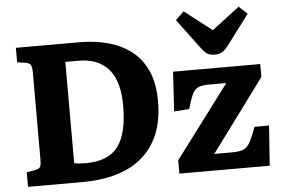

<svg xmlns="http://www.w3.org/2000/svg" viewBox="-54 -886 1416 963"><g transform="rotate(-5 653.5 -404.5)"><path d="M49 0V-73L92 -81Q111 -84 117 -93.5Q123 -103 123 -132V-573Q123 -598 116.5 -608Q110 -618 90 -621L49 -627V-700H370Q445 -700 511 -682.5Q577 -665 627.5 -627Q678 -589 707 -526Q736 -463 736 -371Q736 -191 630 -95.5Q524 0 319 0ZM348 -93Q462 -93 511 -159Q560 -225 560 -364Q560 -488 507.5 -548Q455 -608 358 -608H290V-98Q314 -93 348 -93ZM811 0V-67L1085 -432H996Q962 -432 943.5 -423.5Q925 -415 913.5 -390.5Q902 -366 888 -318L812 -313L824 -512H1263V-447L994 -83H1086Q1122 -83 1142 -92Q1162 -101 1175.5 -126.5Q1189 -152 1207 -201H1280L1266 0ZM1041 -579Q1014 -579 1000 -589.5Q986 -600 967 -626L861 -768L903 -809L1041 -702L1180 -808L1222 -769L1108 -617Q1090 -594 1075 -586.5Q1060 -579 1041 -579Z"/></g></svg>

Font: Literata
Style: Bold
Weight: 700
Designer: Latin by Veronika Burian and Jose Scaglione. Greek by Irene Vlachou. Cyrillic by Vera Evstafieva.
Foundry: TypeTogether
Version: Version 3.103; ttfautohint (v1.8.4.7-5d5b);gftools[0.9.29]